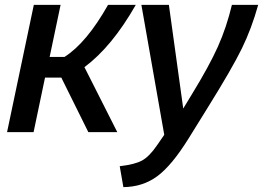

<svg xmlns="http://www.w3.org/2000/svg" viewBox="-20 -543 1081 789"><path d="M9 0 119 -523H229L184 -309H245Q336 -367 424 -523H538Q440 -351 327 -267L462 0H343L232 -224H165L118 0Z M472 140Q534 133 564 116.5Q594 100 626 53L655 11L561 -523H674L733 -97L767 -153Q840 -272 875.5 -351.5Q911 -431 933 -523H1041Q1014 -426 974 -344Q934 -262 835 -103L755 26Q686 137 626.5 181Q567 225 487 226Z"/></svg>

Font: Raleway-v4020 SemiBold
Style: Italic
Weight: 600
Italic angle: -12°
Designer: Matt McInerney, Pablo Impallari, Rodrigo Fuenzalida
Foundry: Matt McInerney, Pablo Impallari, Rodrigo Fuenzalida
Version: Version 4.020;PS 004.020;hotconv 1.0.88;makeotf.lib2.5.64775